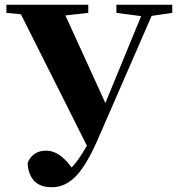

<svg xmlns="http://www.w3.org/2000/svg" viewBox="-20 -767 744 807"><path d="M704.1 -747.1V-712.9L617.2 -700.2L399.9 -201.2Q348.1 -78.6 301.8 -29.3Q255.4 20 198.2 20Q147 20 122.1 -8.5Q97.2 -37.1 96.2 -83Q118.2 -133.8 173.8 -133.8Q230.5 -133.8 280.8 -63Q308.1 -89.4 345.2 -154.8L67.9 -707L6.8 -712.9V-747.1H351.1V-712.9L254.9 -702.1L422.9 -334L573.2 -699.2L469.2 -712.9V-747.1Z"/></svg>

Font: Noto Serif JP Black
Style: Regular
Weight: 900
Designer: Ryoko NISHIZUKA  (kana & ideographs); Frank Grießhammer (Latin, Greek & Cyrillic); Wenlong ZHANG  (bopomofo); Sandoll Co
Foundry: Adobe Systems Incorporated
Version: Version 1.001;PS 1.001;hotconv 16.6.54;makeotf.lib2.5.65590